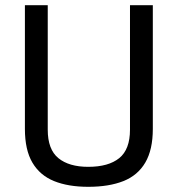

<svg xmlns="http://www.w3.org/2000/svg" viewBox="-20 -710 685 740"><path d="M320 10Q243 10 188.5 -12Q134 -34 105 -83Q76 -132 76 -213V-690H164V-210Q164 -134 205 -100.5Q246 -67 320 -67Q398 -67 439.5 -100.5Q481 -134 481 -210V-690H569V-213Q569 -133 540 -83.5Q511 -34 455.5 -12Q400 10 320 10Z"/></svg>

Font: Cairo Medium
Style: Regular
Weight: 500
Designer: Mohamed Gaber, Accademia di Belle Arti di Urbino
Foundry: Kief Type Foundry, Accademia di Belle Arti di Urbino
Version: Version 3.117